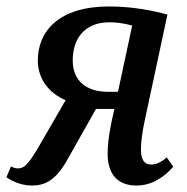

<svg xmlns="http://www.w3.org/2000/svg" viewBox="-43 -564 577 594"><path d="M55 10C92 10 126 -2 162 -64L254 -227H311L302 -187C292 -138 290 -109 290 -87C290 -34 314 10 379 10C429 10 466 -18 493 -48L473 -77C454 -61 440 -55 424 -55C402 -55 393 -73 393 -101C393 -126 398 -161 406 -197L475 -519C430 -531 368 -544 294 -544C140 -544 74 -468 74 -377C74 -322 106 -277 160 -254L75 -107C43 -53 31 -43 12 -43C6 -43 -1 -45 -9 -49L-23 -16C-15 -9 17 10 55 10ZM291 -280C224 -280 182 -314 182 -377C182 -446 220 -495 295 -495C314 -495 337 -493 366 -485L322 -280Z"/></svg>

Font: Noto Serif Condensed Medium
Style: Italic
Weight: 500
Width: 3
Italic angle: -12°
Designer: Monotype Design Team
Foundry: Monotype Imaging Inc.
Version: Version 2.013